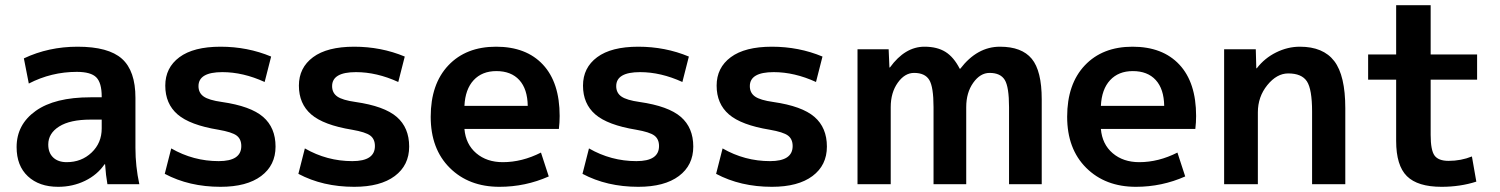

<svg xmlns="http://www.w3.org/2000/svg" viewBox="-20 -710 5782 740"><path d="M279 -530Q398 -530 450 -483.5Q502 -437 502 -333V-140Q502 -69 517 0H394Q388 -33 385 -77H383Q355 -36 307.5 -13Q260 10 204 10Q131 10 87.5 -30.5Q44 -71 44 -143Q44 -230 117.5 -282.5Q191 -335 329 -335H372V-338Q372 -391 351 -412Q330 -433 276 -433Q178 -433 91 -388L72 -485Q167 -530 279 -530ZM166 -153Q166 -121 185 -103Q204 -85 237 -85Q294 -85 333 -122Q372 -159 372 -215V-249H329Q250 -249 208 -222.5Q166 -196 166 -153Z M1000 -394Q917 -432 837 -432Q745 -432 745 -378Q745 -352 765 -338Q785 -324 835 -317Q946 -301 994 -259.5Q1042 -218 1042 -145Q1042 -73 986.5 -31.5Q931 10 830 10Q709 10 615 -40L640 -138Q725 -89 823 -89Q910 -89 910 -147Q910 -174 892 -187.5Q874 -201 822 -210Q712 -228 664.5 -269Q617 -310 617 -380Q617 -449 671.5 -489.5Q726 -530 830 -530Q934 -530 1025 -492Z M1515 -394Q1432 -432 1352 -432Q1260 -432 1260 -378Q1260 -352 1280 -338Q1300 -324 1350 -317Q1461 -301 1509 -259.5Q1557 -218 1557 -145Q1557 -73 1501.5 -31.5Q1446 10 1345 10Q1224 10 1130 -40L1155 -138Q1240 -89 1338 -89Q1425 -89 1425 -147Q1425 -174 1407 -187.5Q1389 -201 1337 -210Q1227 -228 1179.5 -269Q1132 -310 1132 -380Q1132 -449 1186.5 -489.5Q1241 -530 1345 -530Q1449 -530 1540 -492Z M1770 -302H2014Q2013 -367 1981.5 -401.5Q1950 -436 1893 -436Q1838 -436 1805.5 -401Q1773 -366 1770 -302ZM1770 -213Q1775 -154 1815.5 -119.5Q1856 -85 1918 -85Q1992 -85 2065 -122L2095 -30Q2005 10 1905 10Q1787 10 1713.5 -63Q1640 -136 1640 -260Q1640 -386 1708 -458Q1776 -530 1892 -530Q2008 -530 2072.5 -461Q2137 -392 2137 -263Q2137 -238 2134 -213Z M2610 -394Q2527 -432 2447 -432Q2355 -432 2355 -378Q2355 -352 2375 -338Q2395 -324 2445 -317Q2556 -301 2604 -259.5Q2652 -218 2652 -145Q2652 -73 2596.5 -31.5Q2541 10 2440 10Q2319 10 2225 -40L2250 -138Q2335 -89 2433 -89Q2520 -89 2520 -147Q2520 -174 2502 -187.5Q2484 -201 2432 -210Q2322 -228 2274.5 -269Q2227 -310 2227 -380Q2227 -449 2281.5 -489.5Q2336 -530 2440 -530Q2544 -530 2635 -492Z M3125 -394Q3042 -432 2962 -432Q2870 -432 2870 -378Q2870 -352 2890 -338Q2910 -324 2960 -317Q3071 -301 3119 -259.5Q3167 -218 3167 -145Q3167 -73 3111.5 -31.5Q3056 10 2955 10Q2834 10 2740 -40L2765 -138Q2850 -89 2948 -89Q3035 -89 3035 -147Q3035 -174 3017 -187.5Q2999 -201 2947 -210Q2837 -228 2789.5 -269Q2742 -310 2742 -380Q2742 -449 2796.5 -489.5Q2851 -530 2955 -530Q3059 -530 3150 -492Z M3285 -520H3405L3408 -450H3410Q3468 -530 3543 -530Q3592 -530 3624 -510Q3656 -490 3679 -445H3681Q3746 -530 3834 -530Q3918 -530 3956.5 -483.5Q3995 -437 3995 -327V0H3869V-297Q3869 -375 3852.5 -402Q3836 -429 3794 -429Q3758 -429 3731 -391Q3704 -353 3704 -297V0H3578V-297Q3578 -375 3561.5 -402Q3545 -429 3503 -429Q3467 -429 3440 -391Q3413 -353 3413 -297V0H3285Z M4223 -302H4467Q4466 -367 4434.5 -401.5Q4403 -436 4346 -436Q4291 -436 4258.5 -401Q4226 -366 4223 -302ZM4223 -213Q4228 -154 4268.5 -119.5Q4309 -85 4371 -85Q4445 -85 4518 -122L4548 -30Q4458 10 4358 10Q4240 10 4166.5 -63Q4093 -136 4093 -260Q4093 -386 4161 -458Q4229 -530 4345 -530Q4461 -530 4525.5 -461Q4590 -392 4590 -263Q4590 -238 4587 -213Z M4698 -520H4820L4822 -447H4824Q4854 -486 4898.5 -508Q4943 -530 4990 -530Q5080 -530 5122.5 -474.5Q5165 -419 5165 -293V0H5037V-280Q5037 -366 5017 -396.5Q4997 -427 4945 -427Q4901 -427 4864.5 -382Q4828 -337 4828 -277V0H4698Z M5494 -500H5673V-403H5494V-190Q5494 -131 5509 -110.5Q5524 -90 5563 -90Q5611 -90 5653 -107L5670 -10Q5608 10 5536 10Q5444 10 5402.5 -31Q5361 -72 5361 -167V-403H5253V-500H5361V-690H5494Z"/></svg>

Font: M PLUS 1p
Style: Bold
Weight: 700
Version: Version 1.062